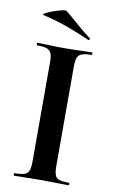

<svg xmlns="http://www.w3.org/2000/svg" viewBox="-90 -842 521 889"><g transform="rotate(10 171.0 -397.5)"><path d="M227 -81Q227 -52 232 -37Q237 -22 252 -17Q267 -12 298 -12Q301 -12 301 -6Q301 0 298 0Q272 0 240 -1Q208 -2 170 -2Q134 -2 101 -1Q68 0 42 0Q40 0 40 -6Q40 -12 42 -12Q73 -12 88.5 -17Q104 -22 109.5 -37Q115 -52 115 -81V-544Q115 -573 109.5 -587.5Q104 -602 88.5 -607.5Q73 -613 42 -613Q40 -613 40 -619Q40 -625 42 -625Q68 -625 101 -623.5Q134 -622 170 -622Q208 -622 240.5 -623.5Q273 -625 298 -625Q301 -625 301 -619Q301 -613 298 -613Q268 -613 252.5 -607Q237 -601 232 -586Q227 -571 227 -542ZM271 -679Q220 -702 167.5 -721Q115 -740 49 -756Q39 -758 51.5 -765Q64 -772 85.5 -780Q107 -788 126.5 -792.5Q146 -797 150 -793Q180 -769 210 -742Q240 -715 275 -689Q279 -688 277.5 -682.5Q276 -677 271 -679Z"/></g></svg>

Font: Cormorant Infant Light
Style: Regular
Weight: 300
Designer: Christian Thalmann (Catharsis Fonts)
Foundry: Catharsis Fonts
Version: Version 4.001